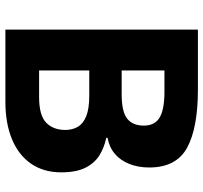

<svg xmlns="http://www.w3.org/2000/svg" viewBox="-41 -713 754 712"><g transform="rotate(90 336.0 -357.0)"><path d="M89.8 -713.9H312Q454.6 -713.9 527.8 -673.8Q601.1 -633.8 601.1 -533.2Q601.1 -492.7 588.1 -460Q575.2 -427.2 550.8 -406.2Q526.4 -385.3 491.2 -378.9V-374Q526.9 -366.7 555.7 -348.9Q584.5 -331.1 601.8 -297.1Q619.1 -263.2 619.1 -207Q619.1 -142.1 587.4 -95.7Q555.7 -49.3 496.8 -24.7Q438 0 356.9 0H89.8ZM241.2 -431.2H329.1Q395 -431.2 420.4 -451.9Q445.8 -472.7 445.8 -513.2Q445.8 -554.2 415.8 -572Q385.7 -589.8 320.8 -589.8H241.2ZM241.2 -311V-125H339.8Q408.2 -125 435.1 -151.4Q461.9 -177.7 461.9 -222.2Q461.9 -248.5 450.2 -268.6Q438.5 -288.6 410.9 -299.8Q383.3 -311 335 -311Z"/></g></svg>

Font: Wonky
Style: Regular
Weight: 400
Designer: Monotype Design Team
Foundry: Monotype Imaging Inc.
Version: Version 3.000